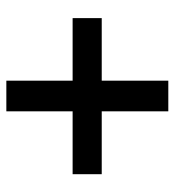

<svg xmlns="http://www.w3.org/2000/svg" viewBox="8 -684 563 620"><g transform="rotate(90 290.0 -373.5)"><path d="M240 -112V-326H38V-420H240V-635H339V-420H542V-326H339V-112Z"/></g></svg>

Font: Noto Sans TC Thin SemiBold
Style: Regular
Weight: 600
Version: Version 2.004-H2;hotconv 1.0.118;makeotfexe 2.5.65603